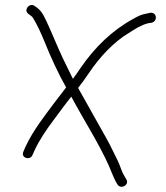

<svg xmlns="http://www.w3.org/2000/svg" viewBox="-20 -680 648 751"><path d="M568 -630 553.9 -627C529.3 -622.4 521.9 -617.6 500.8 -606C418 -560.8 350.6 -494.8 295.7 -415C285.6 -399.7 275.5 -385.3 265.5 -372L264.5 -373C253.1 -395.7 240.6 -421.2 227.1 -449.5C204.8 -496.2 181.9 -554 162.2 -596C146.1 -629.2 139.8 -641 113.5 -658C103.2 -664.1 90.9 -657.8 86.6 -650C73.7 -626.7 102.3 -622.8 109 -610C125.3 -583.4 139.5 -552.9 155 -515C177.6 -458 210 -388.1 238.7 -338C224.4 -320 210.8 -302.3 197.9 -285C154.8 -226.9 111.1 -172.7 79.6 -106L71.6 -87C59.8 -62.5 97.6 -51.3 106.8 -73L114.8 -91C134.8 -134.2 161.8 -173.2 190.1 -211C210.5 -238.3 235.6 -273.1 258.8 -302C306 -213.2 365.4 -121.9 405.7 -32C416.3 -8.2 422.5 11.6 434.3 33L439.8 42C453.5 62.6 487.8 42 473.9 21L468.4 12C465.4 6 462.3 0.3 459.3 -5C452.1 -21.1 449.6 -32.3 440.7 -51C426 -79.3 412.9 -110.2 394.4 -142C361.1 -200.7 319.4 -275.5 285.6 -336C299.2 -353.3 313.2 -372.7 327.6 -394C368.1 -454.6 424 -515.5 483.9 -551C509.1 -567.2 530.1 -581.3 558.9 -589L573 -591C598.1 -597.2 593.5 -633.2 568 -630Z"/></svg>

Font: Just Breathe
Style: Obl1
Weight: 400
Foundry: Cannot Into Space Fonts
Version: Version 0.72